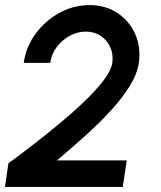

<svg xmlns="http://www.w3.org/2000/svg" viewBox="-50 -733 632 753"><path d="M-30.5 0 -17 -92.5Q22.5 -121.5 74 -161Q125.5 -200.5 179 -244.8Q232.5 -289 279 -333.2Q325.5 -377.5 355.8 -417.2Q386 -457 390.5 -486.5Q395 -520 382.5 -547.8Q370 -575.5 345 -592.2Q320 -609 286.5 -609Q253 -609 222.8 -592.2Q192.5 -575.5 172 -547.8Q151.5 -520 147 -486.5H43Q52 -550 90.2 -601.5Q128.5 -653 184 -683Q239.5 -713 301 -713Q363 -713 409.8 -682.5Q456.5 -652 479.8 -600.5Q503 -549 494.5 -486.5Q488 -443 459 -396Q430 -349 385.2 -300Q340.5 -251 285.8 -201.8Q231 -152.5 173.5 -104H447L431.5 0Z"/></svg>

Font: Urbanist SemiBold
Style: Italic
Weight: 600
Italic angle: -8°
Designer: Corey Hu
Foundry: Corey Hu
Version: Version 1.321; ttfautohint (v1.8.4.7-5d5b)